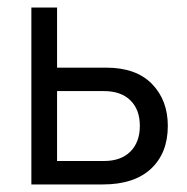

<svg xmlns="http://www.w3.org/2000/svg" viewBox="-20 -488 494 508"><path d="M63 0V-468H131V-309H261Q340 -309 382 -266Q424 -223 424 -155Q424 -83 379.5 -41.5Q335 0 252 0ZM131 -62H255Q300 -62 325 -87Q350 -112 350 -155Q350 -198 325 -222.5Q300 -247 255 -247H131Z"/></svg>

Font: Didact Gothic
Style: Regular
Weight: 400
Designer: Daniel Johnson
Foundry: Daniel Johnson
Version: Version 2.101;PS 002.101;hotconv 1.0.88;makeotf.lib2.5.64775